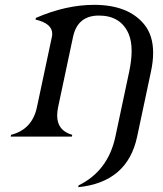

<svg xmlns="http://www.w3.org/2000/svg" viewBox="-20 -567 677 797"><path d="M24.4 0 25.9 -7.3Q113.8 -29.8 133.3 -122.1L195.3 -413.6Q196.8 -420.4 196.8 -426.8Q196.8 -469.7 127.4 -485.8L128.9 -492.7Q253.9 -546.9 370.6 -546.9Q512.2 -546.9 578.6 -465.8Q615.7 -420.4 615.7 -347.7Q615.7 -311.5 606.4 -268.6L549.3 0Q509.3 189.5 304.7 210L306.2 202.6Q428.7 142.6 459 0L516.1 -268.6Q526.4 -317.4 526.4 -355.5Q526.4 -397.9 513.7 -427.2Q480.5 -502.4 390.6 -502.4Q302.2 -502.4 283.2 -414.1L221.2 -122.1Q217.3 -103 217.3 -87.4Q217.3 -24.9 279.8 -7.3L278.3 0Z"/></svg>

Font: Modern Antiqua
Style: Book Oblique
Weight: 400
Italic angle: -12°
Designer: Wojciech Kalinowski "wmk69" (wmk69@o2.pl)
Foundry: Wojciech Kalinowski "wmk69" (wmk69@o2.pl)
Version: Version 3.1.0; 2021-05-28